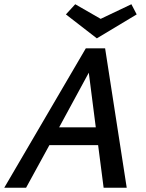

<svg xmlns="http://www.w3.org/2000/svg" viewBox="-32 -886 688 906"><path d="M425 -705 279 -818 323 -866 443 -797 588 -866 613 -818ZM464 -658 566 0H457L431 -201H201L91 0H-12L373 -658ZM420 -285 387 -543 247 -285Z"/></svg>

Font: Ysabeau Infant Semibold
Style: Italic
Weight: 600
Italic angle: -12°
Designer: Christian Thalmann (Catharsis Fonts)
Version: Version 0.003